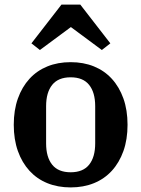

<svg xmlns="http://www.w3.org/2000/svg" viewBox="-20 -805 616 837"><path d="M288 -54Q342 -54 368.5 -87Q395 -120 395 -180V-342Q395 -402 368.5 -435Q342 -468 288 -468Q234 -468 207.5 -435Q181 -402 181 -342V-180Q181 -120 207.5 -87Q234 -54 288 -54ZM288 12Q232 12 186.5 -6.5Q141 -25 108.5 -60.5Q76 -96 58 -146.5Q40 -197 40 -261Q40 -325 58 -375.5Q76 -426 108.5 -461.5Q141 -497 186.5 -515.5Q232 -534 288 -534Q344 -534 389.5 -515.5Q435 -497 467.5 -461.5Q500 -426 518 -375.5Q536 -325 536 -261Q536 -197 518 -146.5Q500 -96 467.5 -60.5Q435 -25 389.5 -6.5Q344 12 288 12ZM117 -616 248 -785H330L461 -616L424 -587L289 -687L154 -587Z"/></svg>

Font: IBM Plex Serif SmBld
Style: Regular
Weight: 600
Designer: Mike Abbink, Paul van der Laan, Pieter van Rosmalen
Foundry: Bold Monday
Version: Version 3.001